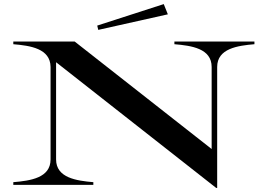

<svg xmlns="http://www.w3.org/2000/svg" viewBox="-20 -903 1302 938"><path d="M832 -700V-687C916 -680 1014 -666 1014 -576V-175L345 -700H45V-687C128 -680 226 -666 227 -576V-124C227 -34 129 -20 45 -13V0H436V-13C354 -20 254 -34 254 -124V-599L1036 15H1041V-576C1041 -666 1141 -680 1223 -687V-700ZM800 -833 780 -883 455 -778 460 -757Z"/></svg>

Font: Sprat Extended Medium
Style: Regular
Weight: 500
Width: 9
Designer: Ethan Nakache
Foundry: Collletttivo
Version: Version 2.000;Glyphs 3.2 (3217)